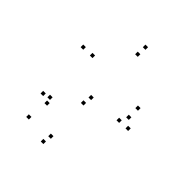

<svg xmlns="http://www.w3.org/2000/svg" viewBox="-211 -886 1042 1042"><g transform="rotate(45 310.0 -365.0)"><path d="M83.5 -493.5V-513.5H63.5V-493.5ZM298.5 -280.5V-300.5H278.5V-280.5ZM527.5 -399V-419H507.5V-399ZM527.5 -469.5V-489.5H507.5V-469.5ZM307 -330.5V-350.5H287V-330.5ZM151 -497V-517H131V-497ZM320 -675.5V-695.5H300V-675.5ZM502 -350.5V-370.5H482V-350.5ZM301 -27.5V-47.5H281V-27.5ZM159.5 -140V-160H139.5V-140ZM148.5 -173.5V-193.5H128.5V-173.5ZM107.5 -162V-182H87.5V-162ZM142.5 -17V-37H122.5V-17ZM292.5 21.5V1.5H272.5V21.5ZM567.5 -354V-374H547.5V-354ZM322.5 -732V-752H302.5V-732Z"/></g></svg>

Font: Monaspace Xenon Dots Var
Style: Regular
Weight: 400
Designer: Riley Cran and the Lettermatic Team
Version: Version 1.100 (Monaspace Xenon Dots)